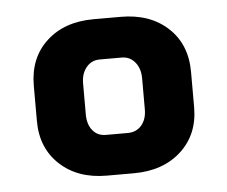

<svg xmlns="http://www.w3.org/2000/svg" viewBox="-37 -747 526 444"><g transform="rotate(-5 226.5 -524.5)"><path d="M44 -483V-565Q44 -629 85.5 -667.5Q127 -706 195 -706H258Q326 -706 367.5 -667.5Q409 -629 409 -565V-483Q409 -420 367 -381.5Q325 -343 257 -343H194Q127 -343 85.5 -381.5Q44 -420 44 -483ZM251 -437Q271 -437 283 -451Q295 -465 295 -488V-560Q295 -583 283 -597.5Q271 -612 252 -612H201Q182 -612 170 -597.5Q158 -583 158 -560V-488Q158 -465 169.5 -451Q181 -437 200 -437Z"/></g></svg>

Font: Stavian Bold
Style: Bold
Weight: 700
Version: Version 1.000; ttfautohint (v1.6)